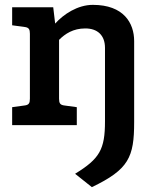

<svg xmlns="http://www.w3.org/2000/svg" viewBox="-20 -515 667 790"><path d="M412 -16C412 100 390 138 289 200L358 255C510 182 532 132 532 -13V-346C532 -420 489 -495 362 -495C299 -495 241 -456 207 -418L199 -485H30V-411L81 -404C99 -402 103 -394 103 -376V-109C103 -91 99 -83 81 -81L30 -74V0H296V-74L245 -81C227 -83 223 -91 223 -109V-351C248 -376 281 -398 331 -398C381 -398 412 -370 412 -318Z"/></svg>

Font: Enriqueta
Style: Bold
Weight: 700
Designer: Viviana Monsalve, Gustavo Ibarra
Foundry: Viviana Monsalve, Gustavo Ibarra
Version: Version 1.002